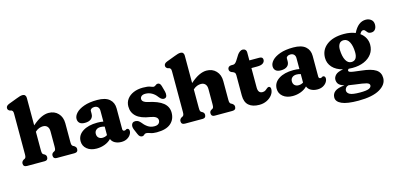

<svg xmlns="http://www.w3.org/2000/svg" viewBox="-84 -1285 4252 2066"><g transform="rotate(-15 2042.5 -252.0)"><path d="M262 -709V-402Q317.5 -450.5 361.8 -471Q406 -491.5 444.5 -491.5Q510 -491.5 550.8 -448.5Q591.5 -405.5 591.5 -336.5V-126Q591.5 -103 596 -93.8Q600.5 -84.5 608.5 -80L619 -75Q630.5 -67 636.8 -58.5Q643 -50 643 -37Q643 0 602 0H405Q368 0 368 -37Q368 -58 387 -70L398.5 -76Q407.5 -80.5 411.2 -90.5Q415 -100.5 415 -126V-293.5Q415 -330 397.5 -349Q380 -368 349 -368Q329.5 -368 307.5 -360.2Q285.5 -352.5 263.5 -332.5L262 -331.5V-126Q262 -100.5 265.8 -90.5Q269.5 -80.5 278.5 -76L289.5 -70Q308.5 -58 308.5 -37Q308.5 0 271.5 0H75Q34 0 34 -37Q34 -60 57.5 -75L68.5 -80Q76.5 -84.5 81 -93.8Q85.5 -103 85.5 -126V-580.5Q85.5 -601 80 -608.5Q74.5 -616 65.5 -620.5L50.5 -623.5Q40 -628.5 33.5 -636.2Q27 -644 27 -656.5Q27 -682.5 62.5 -696L158 -732Q180 -740.5 194.8 -744.8Q209.5 -749 225.5 -749Q242.5 -749 252.2 -738Q262 -727 262 -709Z M700 -107Q700 -174 761.5 -214.2Q823 -254.5 925 -254.5Q962 -254.5 991.5 -248.5V-370.5Q991.5 -396 977 -410.8Q962.5 -425.5 937.5 -425.5Q917 -425.5 904 -416.5Q891 -407.5 891 -394V-362Q891 -326 866.5 -306.2Q842 -286.5 797 -286.5Q758 -286.5 739 -303.8Q720 -321 720 -351Q720 -384 749.8 -416Q779.5 -448 838.8 -469.2Q898 -490.5 986.5 -490.5Q1077.5 -490.5 1121.8 -452.2Q1166 -414 1166 -348.5V-117Q1166 -108.5 1170.8 -102.2Q1175.5 -96 1186 -96Q1192.5 -96 1196.2 -97.8Q1200 -99.5 1203 -101.5Q1206 -103.5 1208.8 -105.2Q1211.5 -107 1216 -107Q1227.5 -107 1234 -99Q1240.5 -91 1240.5 -79Q1240.5 -57 1226.2 -35.8Q1212 -14.5 1185.8 -0.5Q1159.5 13.5 1124 13.5Q1082.5 13.5 1052 -3.5Q1021.5 -20.5 1011.5 -49.5Q983 -19.5 939.8 -3Q896.5 13.5 849 13.5Q782 13.5 741 -20.2Q700 -54 700 -107ZM878.5 -141.5Q878.5 -113.5 895.2 -98Q912 -82.5 938.5 -82.5Q967.5 -82.5 991.5 -98V-192.5Q970 -200 945.5 -200Q915 -200 896.8 -184Q878.5 -168 878.5 -141.5Z M1505.5 -421Q1475.5 -421 1461 -408.5Q1446.5 -396 1446.5 -378.5Q1446.5 -359.5 1462.8 -347Q1479 -334.5 1506.5 -328.5Q1621 -304.5 1673.5 -261.5Q1726 -218.5 1726 -152Q1726 -77.5 1674.8 -32.8Q1623.5 12 1517.5 12Q1475.5 12 1447.8 1.5Q1420 -9 1404 -9Q1388.5 -9 1379.2 2Q1370 13 1355 13Q1341 13 1329.8 3.8Q1318.5 -5.5 1310 -26.5L1286 -83.5Q1274.5 -113.5 1281 -134.2Q1287.5 -155 1305 -161.5Q1323 -167.5 1343.8 -160.8Q1364.5 -154 1379 -136Q1404.5 -102 1436.2 -79.8Q1468 -57.5 1510.5 -57.5Q1542.5 -57.5 1557.8 -72Q1573 -86.5 1573 -108.5Q1573 -152 1493.5 -165Q1390 -180 1341.5 -223.5Q1293 -267 1293 -335.5Q1293 -382 1318.8 -417Q1344.5 -452 1390.2 -471.8Q1436 -491.5 1496 -491.5Q1551 -491.5 1576.8 -481Q1602.5 -470.5 1610.5 -470.5Q1625.5 -470.5 1636.5 -481Q1647.5 -491.5 1661.5 -491.5Q1673 -491.5 1682.8 -483Q1692.5 -474.5 1698 -454.5L1716 -389Q1722 -365 1718 -344.2Q1714 -323.5 1694.5 -318Q1663.5 -310 1632.5 -351Q1609 -384 1576 -402.5Q1543 -421 1505.5 -421Z M2021.5 -709V-402Q2077 -450.5 2121.2 -471Q2165.5 -491.5 2204 -491.5Q2269.5 -491.5 2310.2 -448.5Q2351 -405.5 2351 -336.5V-126Q2351 -103 2355.5 -93.8Q2360 -84.5 2368 -80L2378.5 -75Q2390 -67 2396.2 -58.5Q2402.5 -50 2402.5 -37Q2402.5 0 2361.5 0H2164.5Q2127.5 0 2127.5 -37Q2127.5 -58 2146.5 -70L2158 -76Q2167 -80.5 2170.8 -90.5Q2174.5 -100.5 2174.5 -126V-293.5Q2174.5 -330 2157 -349Q2139.5 -368 2108.5 -368Q2089 -368 2067 -360.2Q2045 -352.5 2023 -332.5L2021.5 -331.5V-126Q2021.5 -100.5 2025.2 -90.5Q2029 -80.5 2038 -76L2049 -70Q2068 -58 2068 -37Q2068 0 2031 0H1834.5Q1793.5 0 1793.5 -37Q1793.5 -60 1817 -75L1828 -80Q1836 -84.5 1840.5 -93.8Q1845 -103 1845 -126V-580.5Q1845 -601 1839.5 -608.5Q1834 -616 1825 -620.5L1810 -623.5Q1799.5 -628.5 1793 -636.2Q1786.5 -644 1786.5 -656.5Q1786.5 -682.5 1822 -696L1917.5 -732Q1939.5 -740.5 1954.2 -744.8Q1969 -749 1985 -749Q2002 -749 2011.8 -738Q2021.5 -727 2021.5 -709Z M2475 -402 2462.5 -406Q2451 -411.5 2444.2 -420Q2437.5 -428.5 2437.5 -442.5Q2437.5 -458 2448.5 -468Q2459.5 -478 2477.5 -478H2499.5Q2521 -478 2542 -510.5L2579.5 -570Q2591 -586.5 2607 -597.8Q2623 -609 2637 -609Q2656 -609 2667.8 -597.8Q2679.5 -586.5 2679.5 -566V-478H2790.5Q2829 -478 2829 -446Q2829 -423 2809 -407.8Q2789 -392.5 2742.5 -392.5H2679.5V-175.5Q2679.5 -111.5 2729.5 -111.5Q2749 -111.5 2762.5 -121Q2776 -130.5 2786.2 -139.8Q2796.5 -149 2807.5 -148.5Q2816 -148 2822 -140Q2828 -132 2827.5 -118.5Q2827 -84 2804.5 -54.2Q2782 -24.5 2744.5 -6.2Q2707 12 2661.5 12Q2585.5 12 2544.2 -24Q2503 -60 2503 -134.5V-359.5Q2503 -380.5 2495.5 -388.2Q2488 -396 2475 -402Z M2884 -107Q2884 -174 2945.5 -214.2Q3007 -254.5 3109 -254.5Q3146 -254.5 3175.5 -248.5V-370.5Q3175.5 -396 3161 -410.8Q3146.5 -425.5 3121.5 -425.5Q3101 -425.5 3088 -416.5Q3075 -407.5 3075 -394V-362Q3075 -326 3050.5 -306.2Q3026 -286.5 2981 -286.5Q2942 -286.5 2923 -303.8Q2904 -321 2904 -351Q2904 -384 2933.8 -416Q2963.5 -448 3022.8 -469.2Q3082 -490.5 3170.5 -490.5Q3261.5 -490.5 3305.8 -452.2Q3350 -414 3350 -348.5V-117Q3350 -108.5 3354.8 -102.2Q3359.5 -96 3370 -96Q3376.5 -96 3380.2 -97.8Q3384 -99.5 3387 -101.5Q3390 -103.5 3392.8 -105.2Q3395.5 -107 3400 -107Q3411.5 -107 3418 -99Q3424.5 -91 3424.5 -79Q3424.5 -57 3410.2 -35.8Q3396 -14.5 3369.8 -0.5Q3343.5 13.5 3308 13.5Q3266.5 13.5 3236 -3.5Q3205.5 -20.5 3195.5 -49.5Q3167 -19.5 3123.8 -3Q3080.5 13.5 3033 13.5Q2966 13.5 2925 -20.2Q2884 -54 2884 -107ZM3062.5 -141.5Q3062.5 -113.5 3079.2 -98Q3096 -82.5 3122.5 -82.5Q3151.5 -82.5 3175.5 -98V-192.5Q3154 -200 3129.5 -200Q3099 -200 3080.8 -184Q3062.5 -168 3062.5 -141.5Z M3816 -60Q3925 -48.5 3973.5 -16.5Q4022 15.5 4022 77Q4022 150 3940.5 197.5Q3859 245 3702.5 245Q3575.5 245 3517 218.2Q3458.5 191.5 3458.5 145.5Q3458.5 104 3490 78.8Q3521.5 53.5 3598 46Q3550.5 31.5 3535 10.8Q3519.5 -10 3519.5 -37.5Q3519.5 -65 3543 -89.5Q3566.5 -114 3628.5 -124Q3553 -143 3512.8 -187.8Q3472.5 -232.5 3472.5 -293Q3472.5 -382.5 3542.8 -436Q3613 -489.5 3735 -489.5Q3772 -489.5 3803.8 -483.5Q3835.5 -477.5 3861.5 -466.5Q3915 -577 4001.5 -577Q4036 -577 4060.5 -557.2Q4085 -537.5 4085 -501Q4085 -468.5 4069.2 -448.2Q4053.5 -428 4025 -428Q4000 -428 3988 -439.8Q3976 -451.5 3967.8 -463.2Q3959.5 -475 3944 -475Q3933 -475 3924.2 -466.5Q3915.5 -458 3906.5 -441.5Q3942 -416 3960.5 -380.8Q3979 -345.5 3979 -305Q3979 -247 3947.8 -203.8Q3916.5 -160.5 3860.8 -136.5Q3805 -112.5 3731.5 -112.5Q3709.5 -112.5 3688.5 -114.5Q3676.5 -105.5 3676.5 -96.5Q3676.5 -87 3688 -81.2Q3699.5 -75.5 3729.5 -71Q3759.5 -66.5 3816 -60ZM3714.5 -425.5Q3680.5 -425.5 3664.5 -400.5Q3648.5 -375.5 3649.5 -336.5Q3652 -260.5 3675 -218.5Q3698 -176.5 3736.5 -176.5Q3770.5 -176.5 3786.8 -201Q3803 -225.5 3801.5 -271Q3800 -339.5 3777.8 -382.5Q3755.5 -425.5 3714.5 -425.5ZM3598.5 105Q3598.5 131.5 3628.2 147.8Q3658 164 3742 164Q3815 164 3841.5 151.5Q3868 139 3868 117.5Q3868 96.5 3834.2 87Q3800.5 77.5 3711.5 67Q3671 62.5 3640.5 56.5Q3620.5 61 3609.5 75.2Q3598.5 89.5 3598.5 105Z"/></g></svg>

Font: Fraunces 9pt S100
Style: Bold
Weight: 700
Version: Version 1.000; ttfautohint (v1.8.3)